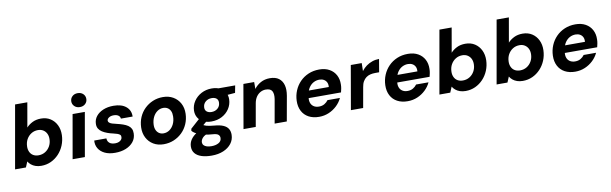

<svg xmlns="http://www.w3.org/2000/svg" viewBox="-55 -1327 6877 2162"><g transform="rotate(-10 3384.0 -245.5)"><path d="M320 12Q284 12 255 2Q226 -8 205 -25.5Q184 -43 172 -64L145 0H21L148 -720H288L239 -440Q267 -471 309 -492Q351 -513 407 -513Q469 -513 514.5 -483.5Q560 -454 584.5 -403.5Q609 -353 607 -289Q605 -227 582.5 -172.5Q560 -118 521 -76.5Q482 -35 431 -11.5Q380 12 320 12ZM310 -110Q352 -110 386 -130.5Q420 -151 440.5 -187Q461 -223 462 -268Q463 -303 450 -330.5Q437 -358 411.5 -374.5Q386 -391 351 -391Q308 -391 274 -369.5Q240 -348 220 -312Q200 -276 199 -229Q198 -195 211 -167.5Q224 -140 249.5 -125Q275 -110 310 -110Z M679 0 767 -501H907L819 0ZM863 -564Q825 -564 801 -587Q777 -610 777 -643Q777 -677 801 -700Q825 -723 863 -723Q901 -723 925 -700.5Q949 -678 949 -643Q949 -610 925 -587Q901 -564 863 -564Z M1165 12Q1094 12 1046 -11.5Q998 -35 974.5 -75Q951 -115 955 -165H1094Q1094 -144 1104 -127.5Q1114 -111 1133.5 -102Q1153 -93 1182 -93Q1208 -93 1226 -101Q1244 -109 1254 -122Q1264 -135 1264 -151Q1265 -168 1254.5 -177.5Q1244 -187 1225 -193.5Q1206 -200 1180 -206Q1147 -213 1115 -224.5Q1083 -236 1058 -252Q1033 -268 1019 -291Q1005 -314 1006 -346Q1007 -395 1036.5 -432.5Q1066 -470 1117.5 -491.5Q1169 -513 1235 -513Q1327 -513 1378.5 -470.5Q1430 -428 1428 -356H1294Q1292 -380 1272 -393.5Q1252 -407 1219 -407Q1186 -407 1165 -393Q1144 -379 1143 -359Q1143 -346 1154 -336Q1165 -326 1186 -319Q1207 -312 1236 -306Q1275 -297 1307 -286Q1339 -275 1362 -259.5Q1385 -244 1396.5 -221.5Q1408 -199 1407 -167Q1406 -112 1374 -72Q1342 -32 1288 -10Q1234 12 1165 12Z M1720 12Q1653 12 1603 -18Q1553 -48 1526 -100Q1499 -152 1501 -218Q1503 -281 1526 -334.5Q1549 -388 1590 -428Q1631 -468 1684.5 -490.5Q1738 -513 1800 -513Q1867 -513 1917.5 -483.5Q1968 -454 1995.5 -402.5Q2023 -351 2021 -284Q2019 -221 1995.5 -167Q1972 -113 1931 -73Q1890 -33 1836.5 -10.5Q1783 12 1720 12ZM1738 -109Q1777 -109 1808 -131Q1839 -153 1857.5 -191Q1876 -229 1877 -278Q1878 -315 1866.5 -340Q1855 -365 1833.5 -378.5Q1812 -392 1784 -392Q1746 -392 1715 -370Q1684 -348 1665.5 -310Q1647 -272 1645 -223Q1644 -187 1656 -161.5Q1668 -136 1689.5 -122.5Q1711 -109 1738 -109Z M2230 232Q2163 232 2114 216Q2065 200 2039.5 168.5Q2014 137 2015 91Q2016 48 2039.5 13Q2063 -22 2105.5 -49.5Q2148 -77 2205 -96L2243 -26Q2191 -11 2168.5 13.5Q2146 38 2145 65Q2145 85 2157.5 99Q2170 113 2193 120Q2216 127 2246 127Q2294 127 2327 108.5Q2360 90 2361 54Q2362 31 2345.5 15.5Q2329 0 2280 -3Q2234 -6 2197 -14Q2160 -22 2131.5 -32.5Q2103 -43 2082.5 -56Q2062 -69 2051 -83L2055 -106L2182 -220L2273 -189L2124 -62L2177 -134Q2188 -127 2199.5 -121Q2211 -115 2226 -110.5Q2241 -106 2263.5 -102.5Q2286 -99 2318 -96Q2380 -91 2418.5 -74Q2457 -57 2474 -28Q2491 1 2490 40Q2489 96 2455.5 139.5Q2422 183 2364 207.5Q2306 232 2230 232ZM2294 -147Q2237 -147 2198 -167.5Q2159 -188 2139 -223Q2119 -258 2120 -302Q2122 -360 2154 -408Q2186 -456 2239.5 -484.5Q2293 -513 2359 -513Q2416 -513 2455 -492Q2494 -471 2513.5 -436.5Q2533 -402 2532 -358Q2530 -299 2498.5 -251Q2467 -203 2414 -175Q2361 -147 2294 -147ZM2313 -252Q2355 -252 2383.5 -277Q2412 -302 2413 -342Q2414 -374 2394 -390Q2374 -406 2340 -406Q2298 -406 2269 -381Q2240 -356 2239 -316Q2238 -285 2258.5 -268.5Q2279 -252 2313 -252ZM2423 -403 2418 -501H2626L2610 -418Z M2633 0 2720 -501H2843V-422Q2873 -463 2919 -488Q2965 -513 3023 -513Q3088 -513 3126 -484.5Q3164 -456 3177.5 -405.5Q3191 -355 3179 -285L3128 0H2989L3037 -272Q3046 -330 3028.5 -362.5Q3011 -395 2956 -395Q2924 -395 2895.5 -379.5Q2867 -364 2847.5 -335.5Q2828 -307 2820 -266L2773 0Z M3497 12Q3428 12 3378 -15Q3328 -42 3302 -92Q3276 -142 3278 -209Q3280 -271 3303 -326Q3326 -381 3367 -423Q3408 -465 3464 -489Q3520 -513 3588 -513Q3656 -513 3704 -486Q3752 -459 3777 -412Q3802 -365 3800 -304Q3800 -281 3795.5 -258Q3791 -235 3786 -216H3377L3392 -300H3661Q3664 -332 3653 -354Q3642 -376 3620.5 -388Q3599 -400 3570 -400Q3536 -400 3505.5 -384.5Q3475 -369 3453 -338Q3431 -307 3423 -260L3418 -230Q3411 -193 3420.5 -164Q3430 -135 3454.5 -118.5Q3479 -102 3515 -102Q3551 -102 3577.5 -117.5Q3604 -133 3621 -157H3763Q3741 -109 3700.5 -70.5Q3660 -32 3608 -10Q3556 12 3497 12Z M3861 0 3948 -501H4073L4071 -410Q4095 -442 4126 -464.5Q4157 -487 4194.5 -500Q4232 -513 4273 -513L4248 -365H4204Q4173 -365 4146.5 -358.5Q4120 -352 4099 -336.5Q4078 -321 4063 -295.5Q4048 -270 4042 -231L4001 0Z M4510 12Q4441 12 4391 -15Q4341 -42 4315 -92Q4289 -142 4291 -209Q4293 -271 4316 -326Q4339 -381 4380 -423Q4421 -465 4477 -489Q4533 -513 4601 -513Q4669 -513 4717 -486Q4765 -459 4790 -412Q4815 -365 4813 -304Q4813 -281 4808.5 -258Q4804 -235 4799 -216H4390L4405 -300H4674Q4677 -332 4666 -354Q4655 -376 4633.5 -388Q4612 -400 4583 -400Q4549 -400 4518.5 -384.5Q4488 -369 4466 -338Q4444 -307 4436 -260L4431 -230Q4424 -193 4433.5 -164Q4443 -135 4467.5 -118.5Q4492 -102 4528 -102Q4564 -102 4590.5 -117.5Q4617 -133 4634 -157H4776Q4754 -109 4713.5 -70.5Q4673 -32 4621 -10Q4569 12 4510 12Z M5172 12Q5136 12 5107 2Q5078 -8 5057 -25.5Q5036 -43 5024 -64L4997 0H4873L5000 -720H5140L5091 -440Q5119 -471 5161 -492Q5203 -513 5259 -513Q5321 -513 5366.5 -483.5Q5412 -454 5436.5 -403.5Q5461 -353 5459 -289Q5457 -227 5434.5 -172.5Q5412 -118 5373 -76.5Q5334 -35 5283 -11.5Q5232 12 5172 12ZM5162 -110Q5204 -110 5238 -130.5Q5272 -151 5292.5 -187Q5313 -223 5314 -268Q5315 -303 5302 -330.5Q5289 -358 5263.5 -374.5Q5238 -391 5203 -391Q5160 -391 5126 -369.5Q5092 -348 5072 -312Q5052 -276 5051 -229Q5050 -195 5063 -167.5Q5076 -140 5101.5 -125Q5127 -110 5162 -110Z M5826 12Q5790 12 5761 2Q5732 -8 5711 -25.5Q5690 -43 5678 -64L5651 0H5527L5654 -720H5794L5745 -440Q5773 -471 5815 -492Q5857 -513 5913 -513Q5975 -513 6020.5 -483.5Q6066 -454 6090.5 -403.5Q6115 -353 6113 -289Q6111 -227 6088.5 -172.5Q6066 -118 6027 -76.5Q5988 -35 5937 -11.5Q5886 12 5826 12ZM5816 -110Q5858 -110 5892 -130.5Q5926 -151 5946.5 -187Q5967 -223 5968 -268Q5969 -303 5956 -330.5Q5943 -358 5917.5 -374.5Q5892 -391 5857 -391Q5814 -391 5780 -369.5Q5746 -348 5726 -312Q5706 -276 5705 -229Q5704 -195 5717 -167.5Q5730 -140 5755.5 -125Q5781 -110 5816 -110Z M6426 12Q6357 12 6307 -15Q6257 -42 6231 -92Q6205 -142 6207 -209Q6209 -271 6232 -326Q6255 -381 6296 -423Q6337 -465 6393 -489Q6449 -513 6517 -513Q6585 -513 6633 -486Q6681 -459 6706 -412Q6731 -365 6729 -304Q6729 -281 6724.5 -258Q6720 -235 6715 -216H6306L6321 -300H6590Q6593 -332 6582 -354Q6571 -376 6549.5 -388Q6528 -400 6499 -400Q6465 -400 6434.5 -384.5Q6404 -369 6382 -338Q6360 -307 6352 -260L6347 -230Q6340 -193 6349.5 -164Q6359 -135 6383.5 -118.5Q6408 -102 6444 -102Q6480 -102 6506.5 -117.5Q6533 -133 6550 -157H6692Q6670 -109 6629.5 -70.5Q6589 -32 6537 -10Q6485 12 6426 12Z"/></g></svg>

Font: DM Sans 18pt ExtraBold
Style: Italic
Weight: 800
Italic angle: -10°
Designer: Colophon Foundry, Jonny Pinhorn
Foundry: Colophon Foundry
Version: Version 4.004;gftools[0.9.30]